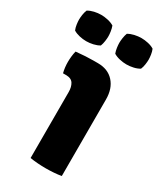

<svg xmlns="http://www.w3.org/2000/svg" viewBox="-214 -760 706 834"><g transform="rotate(30 138.5 -343.0)"><path d="M239.5 0Q223 3 202.2 4.5Q181.5 6 161.5 6Q142 6 121.2 4.5Q100.5 3 83 0V-331Q83 -356 72.8 -372.5Q62.5 -389 36 -389H21Q14.5 -414.5 14.5 -442Q14.5 -455 16 -469.8Q17.5 -484.5 21 -498Q44 -500.5 68.2 -501.8Q92.5 -503 109 -503H130.5Q181 -503 210.2 -470.8Q239.5 -438.5 239.5 -383.5ZM-35.5 -626Q-35.5 -636 -33.5 -650Q-31.5 -664 -26.5 -676Q-13.5 -684 4 -688Q21.5 -692 38 -692Q54.5 -692 72.2 -688Q90 -684 103 -676Q107.5 -664 109.5 -650Q111.5 -636 111.5 -626Q111.5 -616 109.5 -601.8Q107.5 -587.5 103 -576Q90 -568 72.2 -564Q54.5 -560 38 -560Q21.5 -560 4 -564Q-13.5 -568 -26.5 -576Q-31.5 -587.5 -33.5 -601.8Q-35.5 -616 -35.5 -626ZM166.5 -626Q166.5 -636 168.5 -650Q170.5 -664 175 -676Q188 -684 205.8 -688Q223.5 -692 240 -692Q256.5 -692 274.2 -688Q292 -684 304.5 -676Q309.5 -664 311.5 -650Q313.5 -636 313.5 -626Q313.5 -616 311.5 -601.8Q309.5 -587.5 304.5 -576Q292 -568 274.2 -564Q256.5 -560 240 -560Q223.5 -560 205.8 -564Q188 -568 175 -576Q170.5 -587.5 168.5 -601.8Q166.5 -616 166.5 -626Z"/></g></svg>

Font: Signika
Style: Bold
Weight: 700
Designer: Anna Giedry
Foundry: Anna Giedry
Version: Version 2.001